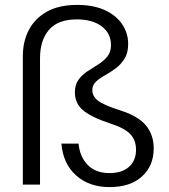

<svg xmlns="http://www.w3.org/2000/svg" viewBox="-20 -752 687 782"><path d="M426 10Q343 10 290 -37.5Q237 -85 230 -167H300Q305 -113 337.5 -80Q370 -47 426 -47Q477 -47 505.5 -72.5Q534 -98 534 -142Q534 -182 510 -206.5Q486 -231 429 -249Q351 -275 318 -303Q285 -331 285 -376Q285 -407 299.5 -427Q314 -447 336 -461.5Q358 -476 380 -489.5Q402 -503 417 -521.5Q432 -540 432 -568Q432 -616 394.5 -644.5Q357 -673 293 -673Q216 -673 179.5 -630.5Q143 -588 143 -515V0H73V-523Q73 -583 97.5 -630Q122 -677 171 -704.5Q220 -732 294 -732Q362 -732 408.5 -710Q455 -688 478.5 -652Q502 -616 502 -573Q502 -536 487 -512.5Q472 -489 450.5 -473Q429 -457 407 -445Q385 -433 370.5 -419Q356 -405 356 -385Q356 -360 379 -342Q402 -324 471 -302Q543 -279 574.5 -241Q606 -203 606 -147Q606 -77 558.5 -33.5Q511 10 426 10Z"/></svg>

Font: DM Sans Light
Style: Regular
Weight: 300
Designer: Colophon Foundry, Jonny Pinhorn
Foundry: Colophon Foundry
Version: Version 4.004; ttfautohint (v1.8.4.7-5d5b)